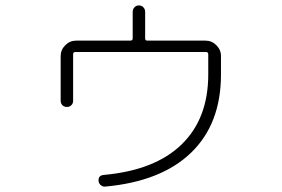

<svg xmlns="http://www.w3.org/2000/svg" viewBox="-20 -654 1040 709"><path d="M204 -282V-447Q204 -470 221 -487Q238 -504 261 -504H461Q470 -504 470 -512V-610Q470 -620 476.5 -627Q483 -634 493 -634Q503 -634 509.5 -627Q516 -620 516 -610V-512Q516 -504 524 -504H739Q762 -504 779 -487Q796 -470 796 -447V-379Q796 -197 686 -90.5Q576 16 369 35Q360 36 352.5 30Q345 24 344 15Q342 -6 363 -8Q552 -25 650.5 -120.5Q749 -216 749 -379V-453Q749 -462 741 -462H258Q250 -462 250 -453V-282Q250 -272 243.5 -265.5Q237 -259 227 -259Q217 -259 210.5 -265.5Q204 -272 204 -282Z"/></svg>

Font: Rounded Mplus 1c Light
Style: Regular
Weight: 300
Version: Version 1.059.20150529